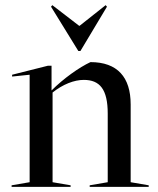

<svg xmlns="http://www.w3.org/2000/svg" viewBox="-20 -725 612 745"><path d="M398 -284V-18L328 -6V0H557V-6L487 -18V-320C487 -425 436 -484 331 -484C288 -464 227 -421 180 -374V-470H166L27 -435V-428L95 -435V-18L25 -6V0H254V-6L184 -18V-366C224 -398 268 -415 305 -415C367 -415 398 -379 398 -284ZM183 -705 178 -699 284 -527H292L395 -699L390 -705L289 -625H287Z"/></svg>

Font: Mazius Display
Style: Regular
Weight: 400
Designer: Alberto Casagrande & Collletttivo
Foundry: Collletttivo
Version: Version 2.000;Glyphs 3.2 (3217)